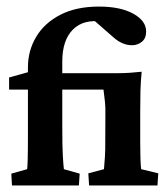

<svg xmlns="http://www.w3.org/2000/svg" viewBox="-20 -567 513 587"><path d="M16.6 0 14.6 -36.1 63 -49.8Q64 -54.7 64.7 -80.6Q65.4 -106.4 65.4 -160.2V-360.8Q65.4 -412.1 90.6 -454.3Q115.7 -496.6 164.3 -521.7Q212.9 -546.9 282.7 -546.9Q348.1 -546.9 387.5 -525.1Q426.8 -503.4 426.8 -470.7Q426.8 -449.7 413.6 -439.2Q400.4 -428.7 383.8 -428.7Q354 -428.7 327.1 -452.6L241.7 -527.3L293 -500.5Q235.8 -509.3 203.1 -476.8Q170.4 -444.3 170.4 -378.9V-343.3V-185.5Q170.4 -118.2 172.1 -90.1Q173.8 -62 175.3 -49.8L223.6 -36.1L221.2 0ZM252.4 0 250 -37.1 297.9 -49.8Q299.3 -62.5 300.8 -88.1Q302.2 -113.8 301.8 -127.9L302.2 -214.4Q302.7 -237.3 301 -254.6Q299.3 -272 296.4 -293H7.8V-330.1L65.4 -346.2L108.4 -343.3H341.8Q359.4 -343.3 377.2 -344.5Q395 -345.7 413.1 -347.7Q410.2 -316.9 409.4 -289.8Q408.7 -262.7 408.7 -228V-127.9Q408.7 -106.9 409.4 -82.5Q410.2 -58.1 411.6 -49.8L463.9 -37.1L461.4 0Z"/></svg>

Font: Lateef
Style: Bold
Weight: 700
Designer: SIL International
Foundry: SIL International
Version: Version 4.200